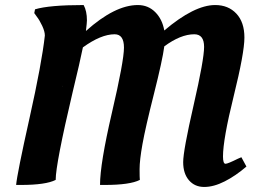

<svg xmlns="http://www.w3.org/2000/svg" viewBox="-20 -730 1010 762"><path d="M730 -14.5C745.3 3.2 765.5 12 790.5 12C815.5 12 842.5 4.7 871.5 -10C900.5 -24.7 929.3 -44.3 958 -69L938 -106L924 -100C897.3 -86.7 881 -80 875 -80C868.3 -80 865 -89.7 865 -109C865 -154.3 879.2 -234.2 907.5 -348.5C935.8 -462.8 950 -540.3 950 -581C950 -621.7 939.3 -653.3 918 -676C896.7 -698.7 868.7 -710 834 -710C778.7 -710 711.3 -676.3 632 -609C626.7 -639 614.7 -663.3 596 -682C577.3 -700.7 554.3 -710 527 -710C466.3 -710 397.7 -675.7 321 -607C323.7 -629.7 325 -643.7 325 -649C325 -673.7 320.7 -694 312 -710C220.7 -710 156.3 -704.3 119 -693L116 -678L126 -664C133.3 -654.7 140.5 -642.5 147.5 -627.5C154.5 -612.5 158 -599.7 158 -589C150 -516.3 129.7 -406.8 97 -260.5C64.3 -114.2 46.7 -26 44 4H63C129 4 175 -2.7 201 -16C201 -58 223.3 -173.7 268 -363C288 -445.7 301.7 -505.3 309 -542C357 -576.7 399 -594 435 -594C459.7 -594 472 -576.3 472 -541C472 -505.7 456 -419.3 424 -282C392.7 -147.3 377 -52 377 4H396C462.7 4 509 -2.7 535 -16C534.3 -21.3 534 -35.7 534 -59C534 -82.3 537.8 -115.5 545.5 -158.5C553.2 -201.5 568.3 -267.8 591 -357.5C613.7 -447.2 627.3 -510 632 -546C675.3 -578 715 -594 751 -594C777 -594 790 -577.3 790 -544C790 -510.7 776.2 -433.7 748.5 -313C720.8 -192.3 707 -116.8 707 -86.5C707 -56.2 714.7 -32.2 730 -14.5ZM228 -390 227 -385C227 -387 227.3 -388.7 228 -390Z"/></svg>

Font: Oleo Script
Style: Regular
Weight: 400
Designer: Soytutype
Foundry: Soytutype
Version: Version 1.002